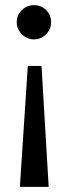

<svg xmlns="http://www.w3.org/2000/svg" viewBox="-20 -477 266 745"><path d="M87.9 -221.2H141.1L168.9 248H57.1ZM178.2 -391.1Q178.2 -363.8 158.9 -344Q139.6 -324.2 111.8 -324.2Q85 -324.2 64.9 -344.2Q44.9 -364.3 44.9 -391.1Q44.9 -418.5 64.7 -437.7Q84.5 -457 111.8 -457Q139.6 -457 158.9 -438Q178.2 -418.9 178.2 -391.1Z"/></svg>

Font: Lobster Two
Style: Regular
Weight: 400
Designer: Pablo Impallari
Foundry: Pablo Impallari. www.impallari.com
Version: Version 1.006